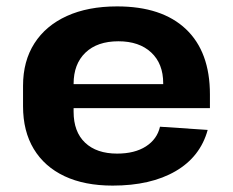

<svg xmlns="http://www.w3.org/2000/svg" viewBox="-20 -570 728 600"><path d="M332 10Q244 10 181.5 -19.5Q119 -49 85.5 -104.5Q52 -160 52 -238V-302Q52 -379 87.5 -434.5Q123 -490 189 -520Q255 -550 346 -550Q486 -550 561 -479Q636 -408 636 -275V-232H181V-307H512L490 -279V-310Q490 -371 452.5 -406Q415 -441 350 -441Q284 -441 247 -405.5Q210 -370 210 -308V-221Q210 -158 246 -124Q282 -90 346 -90Q401 -90 436 -112.5Q471 -135 480 -174L629 -164Q606 -80 528.5 -35Q451 10 332 10Z"/></svg>

Font: Pathway Extreme 28pt
Style: Bold
Weight: 700
Designer: Eduardo Rodriguez Tunni
Foundry: Eduardo Rodriguez Tunni
Version: Version 1.001;gftools[0.9.26]